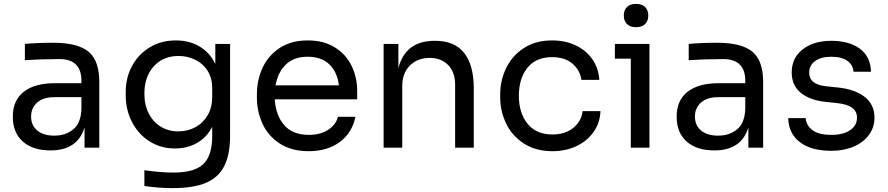

<svg xmlns="http://www.w3.org/2000/svg" viewBox="-20 -760 4567 988"><path d="M415 -105Q398 -46 354 -16Q310 14 240 14Q149 14 97.5 -31.5Q46 -77 46 -160Q46 -244 102.5 -288Q159 -332 264 -332H399V-345Q399 -400 370.5 -428Q342 -456 287 -456Q196 -456 108 -450V-534Q173 -540 255 -540Q380 -540 435.5 -494Q491 -448 491 -338V0H415ZM260 -62Q317 -62 356.5 -94Q396 -126 399 -198V-260H260Q203 -260 171.5 -232.5Q140 -205 140 -160Q140 -115 171.5 -88.5Q203 -62 260 -62Z M723 197V116Q805 128 873 128Q981 128 1026.5 84Q1072 40 1072 -59V-107Q1043 -52 993 -24Q943 4 880 4Q807 4 749 -33Q691 -70 659 -132.5Q627 -195 627 -269V-287Q627 -361 660 -421.5Q693 -482 751.5 -517Q810 -552 885 -552Q955 -552 1007.5 -520.5Q1060 -489 1088 -431V-534H1164V-63Q1164 34 1134.5 93.5Q1105 153 1040.5 180.5Q976 208 869 208Q794 208 723 197ZM1072 -260V-306Q1072 -358 1048.5 -395.5Q1025 -433 985 -452.5Q945 -472 899 -472Q820 -472 771.5 -419Q723 -366 723 -278Q723 -220 745.5 -176Q768 -132 807.5 -108Q847 -84 898 -84Q946 -84 985.5 -105.5Q1025 -127 1048.5 -167Q1072 -207 1072 -260Z M1302 -258V-276Q1302 -348 1331 -411Q1360 -474 1419 -513Q1478 -552 1563 -552Q1646 -552 1703.5 -516Q1761 -480 1789.5 -420.5Q1818 -361 1818 -292V-249H1394Q1399 -166 1442.5 -116Q1486 -66 1569 -66Q1630 -66 1670 -93Q1710 -120 1719 -159H1809Q1792 -76 1728 -29Q1664 18 1569 18Q1480 18 1419.5 -21.5Q1359 -61 1330.5 -124Q1302 -187 1302 -258ZM1724 -321Q1715 -391 1674 -429.5Q1633 -468 1563 -468Q1493 -468 1451.5 -428.5Q1410 -389 1398 -321Z M1954 -534H2030V-410Q2067 -550 2216 -550H2220Q2319 -550 2368.5 -487.5Q2418 -425 2418 -305V0H2322V-325Q2322 -388 2286.5 -425Q2251 -462 2191 -462Q2128 -462 2089 -422.5Q2050 -383 2050 -319V0H1954Z M2554 -258V-276Q2554 -346 2584.5 -409.5Q2615 -473 2675.5 -512.5Q2736 -552 2821 -552Q2888 -552 2941.5 -527Q2995 -502 3027.5 -456Q3060 -410 3064 -349H2972Q2964 -401 2924.5 -433.5Q2885 -466 2821 -466Q2738 -466 2694 -411Q2650 -356 2650 -267Q2650 -179 2694.5 -123.5Q2739 -68 2823 -68Q2888 -68 2930 -102Q2972 -136 2978 -188H3070Q3067 -126 3033.5 -79.5Q3000 -33 2945 -7.5Q2890 18 2823 18Q2736 18 2675 -22Q2614 -62 2584 -125.5Q2554 -189 2554 -258Z M3226 -458H3144V-534H3322V0H3226ZM3190 -680Q3190 -707 3206 -723.5Q3222 -740 3253 -740Q3284 -740 3300 -723.5Q3316 -707 3316 -680Q3316 -653 3300 -636.5Q3284 -620 3253 -620Q3222 -620 3206 -636.5Q3190 -653 3190 -680Z M3831 -105Q3814 -46 3770 -16Q3726 14 3656 14Q3565 14 3513.5 -31.5Q3462 -77 3462 -160Q3462 -244 3518.5 -288Q3575 -332 3680 -332H3815V-345Q3815 -400 3786.5 -428Q3758 -456 3703 -456Q3612 -456 3524 -450V-534Q3589 -540 3671 -540Q3796 -540 3851.5 -494Q3907 -448 3907 -338V0H3831ZM3676 -62Q3733 -62 3772.5 -94Q3812 -126 3815 -198V-260H3676Q3619 -260 3587.5 -232.5Q3556 -205 3556 -160Q3556 -115 3587.5 -88.5Q3619 -62 3676 -62Z M4036 -152H4126Q4128 -116 4160 -91Q4192 -66 4258 -66Q4320 -66 4355 -90.5Q4390 -115 4390 -154Q4390 -187 4365 -205.5Q4340 -224 4284 -230L4226 -236Q4146 -245 4100 -283Q4054 -321 4054 -387Q4054 -462 4110.5 -506Q4167 -550 4258 -550Q4350 -550 4405 -509Q4460 -468 4462 -391H4372Q4370 -425 4341 -446.5Q4312 -468 4258 -468Q4204 -468 4174 -445.5Q4144 -423 4144 -387Q4144 -356 4165 -338.5Q4186 -321 4232 -316L4290 -310Q4379 -301 4429.5 -261.5Q4480 -222 4480 -154Q4480 -105 4451.5 -66Q4423 -27 4372.5 -5.5Q4322 16 4258 16Q4154 16 4096 -28.5Q4038 -73 4036 -152Z"/></svg>

Font: Sora-SIA
Style: Regular
Weight: 400
Designer: Jonathan Barnbrook, Julián Moncada
Foundry: Barnbrook Fonts
Version: Version 2.000